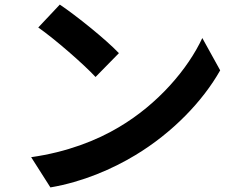

<svg xmlns="http://www.w3.org/2000/svg" viewBox="-20 -780 1040 838"><path d="M241 -760 147 -660C220 -609 345 -500 397 -444L499 -548C441 -609 311 -713 241 -760ZM116 -94 200 38C341 14 470 -42 571 -103C732 -200 865 -338 941 -473L863 -614C800 -479 670 -326 499 -225C402 -167 272 -116 116 -94Z"/></svg>

Font: Noto Sans TC
Style: Bold
Weight: 700
Designer: Ryoko NISHIZUKA 西塚涼子 (kana, bopomofo & ideographs); Paul D. Hunt (Latin, Greek & Cyrillic); Sandoll Communications 산돌커뮤니
Foundry: Adobe
Version: Version 2.004;hotconv 1.0.118;makeotfexe 2.5.65603